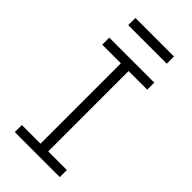

<svg xmlns="http://www.w3.org/2000/svg" viewBox="-278 -984 1056 1056"><g transform="rotate(45 250.0 -456.5)"><path d="M75 0V-55H220V-680H75V-735H425V-680H280V-55H425V0ZM100 -857V-913H400V-857Z"/></g></svg>

Font: Iosevka SS18 Light
Style: Regular
Weight: 300
Monospace: yes
Designer: Belleve Invis
Foundry: Belleve Invis
Version: Version 25.1.1; ttfautohint (v1.8.4)